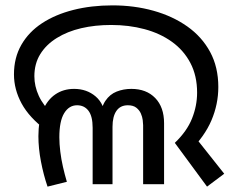

<svg xmlns="http://www.w3.org/2000/svg" viewBox="-20 -686 873 715"><path d="M631 -154Q676 -197 695 -244.5Q714 -292 714 -341Q714 -404 689 -451.5Q664 -499 620 -530.5Q576 -562 518 -577.5Q460 -593 394 -593Q334 -593 282.5 -581Q231 -569 191.5 -544.5Q152 -520 130 -484.5Q108 -449 108 -402Q108 -365 124.5 -329Q141 -293 178 -258L152 -201Q89 -248 60.5 -300.5Q32 -353 32 -409Q32 -471 59.5 -519Q87 -567 136.5 -599.5Q186 -632 253 -649Q320 -666 399 -666Q480 -666 551.5 -646Q623 -626 677.5 -587.5Q732 -549 762.5 -492.5Q793 -436 793 -362Q793 -298 767.5 -238Q742 -178 686 -123L700 -184L815 -39L751 9ZM157 9Q142 -35 132.5 -84.5Q123 -134 123 -179Q123 -235 139.5 -274.5Q156 -314 186 -334.5Q216 -355 256 -355Q303 -355 336 -327Q369 -299 374 -243H352Q356 -286 372.5 -310.5Q389 -335 414.5 -345Q440 -355 469 -355Q525 -355 558 -321Q591 -287 591 -227V0H513V-220Q513 -227 511.5 -239Q510 -251 504.5 -263.5Q499 -276 487.5 -285Q476 -294 456 -294Q428 -294 413.5 -273Q399 -252 399 -214V0H325V-210Q325 -253 309.5 -273.5Q294 -294 267 -294Q237 -294 219 -264.5Q201 -235 201 -175Q201 -150 204.5 -121.5Q208 -93 214.5 -64.5Q221 -36 229 -9L157 9Z"/></svg>

Font: hexloriya05
Style: Book
Weight: 400
Designer: Jelle Bosma - Monotype Design Team
Foundry: Monotype Imaging Inc.
Version: Version 2.003